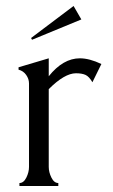

<svg xmlns="http://www.w3.org/2000/svg" viewBox="-20 -622 377 642"><path d="M319 -408 289 -347Q278 -366 266 -371.5Q254 -377 234 -377Q196 -377 143 -324V-64Q143 -46 152 -28Q161 -10 175 -10V0H45V-10Q59 -10 68 -28Q77 -46 77 -64V-343Q77 -358 67.5 -371.5Q58 -385 42 -389V-397L143 -427V-367Q191 -427 247 -427Q279 -427 319 -408ZM87 -489 84 -495 226 -602 252 -557Z"/></svg>

Font: Forum
Style: Regular
Weight: 400
Designer: Denis Masharov
Foundry: Denis Masharov
Version: Version 1.000